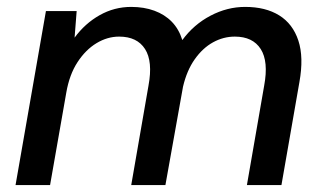

<svg xmlns="http://www.w3.org/2000/svg" viewBox="-20 -536 939 556"><path d="M25 0 113 -504H202L196 -427Q226 -468 268.5 -492Q311 -516 360 -516Q397 -516 427 -505Q457 -494 477.5 -473Q498 -452 508 -420Q541 -465 589.5 -490.5Q638 -516 690 -516Q749 -516 788.5 -491.5Q828 -467 844 -418.5Q860 -370 847 -298L795 0H695L745 -288Q758 -358 735 -394Q712 -430 660 -430Q627 -430 597 -413.5Q567 -397 544 -364.5Q521 -332 510 -285L459 0H360L410 -288Q423 -358 400 -394Q377 -430 325 -430Q291 -430 259.5 -411Q228 -392 204.5 -356Q181 -320 172 -268L125 0Z"/></svg>

Font: DM Sans Medium
Style: Italic
Weight: 500
Italic angle: -10°
Designer: Colophon Foundry, Jonny Pinhorn
Foundry: Colophon Foundry
Version: Version 4.004;gftools[0.9.30]